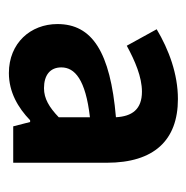

<svg xmlns="http://www.w3.org/2000/svg" viewBox="-14 -838 430 443"><g transform="rotate(90 201.5 -617.0)"><path d="M149 -422C193 -422 229 -443 258 -471H262L272 -432H356V-648C356 -757 304 -812 209 -812C151 -812 95 -791 48 -763L86 -694C121 -713 158 -729 192 -729C233 -729 249 -706 251 -669C100 -656 36 -614 36 -534C36 -472 80 -422 149 -422ZM184 -503C154 -503 136 -517 136 -543C136 -574 164 -599 251 -609V-537C228 -515 208 -503 184 -503Z"/></g></svg>

Font: Noto Sans TC
Style: Bold
Weight: 700
Designer: Ryoko NISHIZUKA 西塚涼子 (kana, bopomofo & ideographs); Paul D. Hunt (Latin, Greek & Cyrillic); Sandoll Communications 산돌커뮤니
Foundry: Adobe
Version: Version 2.004;hotconv 1.0.118;makeotfexe 2.5.65603